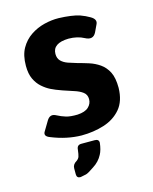

<svg xmlns="http://www.w3.org/2000/svg" viewBox="-108 -586 679 852"><g transform="rotate(-15 231.5 -160.5)"><path d="M55.7 -46.7 81 -89Q95.7 -112.3 118 -102.7Q144 -89.3 163.2 -83.8Q182.3 -78.3 214.7 -79Q249.7 -81 265.7 -96.2Q281.7 -111.3 281.7 -132.3Q281.7 -153.3 266.3 -164.8Q251 -176.3 227.2 -183.7Q203.3 -191 177.3 -200.3Q146.7 -211 127.3 -220.7Q108 -230.3 90 -246.2Q72 -262 60.5 -286.2Q49 -310.3 49 -347Q49 -395.7 67 -427.3Q85 -459 114.2 -478.5Q143.3 -498 177.5 -506.5Q211.7 -515 244 -514.3Q303.3 -512.3 338.7 -501.3Q363.7 -492.3 382 -481.3Q410.3 -465.3 399.3 -444L383.7 -411Q368 -380 333.3 -398.7Q303.7 -414.7 262.7 -415Q226 -414.3 207.7 -401.5Q189.3 -388.7 189.3 -364.3Q189.3 -343.7 201.3 -331.7Q213.3 -319.7 232.5 -313Q251.7 -306.3 273.7 -300Q297.7 -293.7 323.5 -285.5Q349.3 -277.3 371.7 -261.8Q394 -246.3 407.7 -219.7Q421.3 -193 421.3 -146.7Q420 -86.3 390.2 -51Q360.3 -15.7 312 -0.3Q263.7 15 208.3 15Q140.3 14 70.7 -14.3Q40.7 -25.3 55.7 -46.7ZM138.3 147.7Q138.3 129.3 156.7 118.7Q166.7 111.7 169.8 102.7Q173 93.7 175.7 70.7Q177.3 50.3 197 50.3H258.7Q277.7 50.3 277.7 66.7Q274 99.7 263.3 119Q248.7 147.3 220 165.3Q192.7 184.3 182 187Q164 191 156 192.3Q138.3 192.7 138.3 174.7Z"/></g></svg>

Font: Vivano Light
Style: Regular
Weight: 300
Designer: Joe Prince, Josias Burgherr
Version: Version 2.064;September 19, 2022;FontCreator 14.0.0.2877 64-